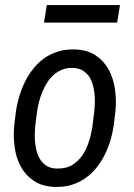

<svg xmlns="http://www.w3.org/2000/svg" viewBox="-20 -735 532 765"><path d="M155.3 -645H446.8L458 -714.8H166.5ZM43 -287.6 37.1 -238.8C33.7 -210 34.2 -180.7 38.1 -151.4C41.5 -122.1 49.8 -95.7 62.5 -72.3C75.2 -48.3 92.8 -29.3 115.2 -14.2C137.7 1 166 8.8 199.7 9.8C223.6 10.3 245.6 7.8 265.6 1.5C285.6 -4.9 303.7 -13.7 319.8 -24.9C335.9 -36.1 350.6 -49.8 363.8 -65.9C376.5 -82 387.7 -99.1 397 -117.7C406.2 -136.2 414.1 -155.8 420.4 -176.8C426.3 -197.3 430.7 -217.8 433.6 -238.8L439.5 -288.6C442.9 -317.9 442.4 -347.2 438.5 -376.5C434.6 -405.8 426.3 -432.1 414.1 -456.1C401.4 -479.5 383.8 -499 361.3 -514.2C338.9 -529.3 310.5 -537.1 276.9 -538.1C252.9 -538.6 231.4 -536.1 211.4 -529.8C191.4 -523.4 172.9 -514.6 156.7 -503.4C140.6 -491.7 126 -478 113.3 -461.9C100.1 -445.8 88.9 -428.2 79.6 -409.2C70.3 -390.1 62.5 -370.6 56.6 -350.1C50.3 -329.1 45.9 -308.6 43 -287.6ZM121.1 -238.3 127.4 -288.6C128.9 -301.3 131.8 -314.5 135.3 -328.6C138.7 -342.3 143.6 -356 148.9 -369.1C154.3 -382.3 160.6 -394.5 168.5 -406.7C175.8 -418.5 184.6 -428.7 194.8 -437.5C205.1 -446.3 216.3 -453.1 229 -458C241.7 -462.9 255.9 -464.8 271.5 -464.4C286.1 -463.9 298.3 -460.4 308.6 -454.6C318.8 -448.7 327.1 -440.9 334 -431.6C340.3 -422.4 345.7 -411.6 349.1 -399.9C352.5 -387.7 355 -375.5 356.4 -362.8C357.9 -349.6 358.4 -336.9 357.9 -324.2C357.4 -311.5 356.4 -299.8 355.5 -289.1L349.1 -238.8C346.7 -218.3 342.3 -197.3 335.9 -176.3C329.6 -155.3 321.3 -136.2 310.1 -119.1C298.8 -102.1 284.7 -87.9 267.6 -77.6C250.5 -67.4 229.5 -62.5 204.6 -63.5C189.9 -64 177.7 -67.4 167.5 -73.2C157.2 -79.1 148.9 -86.9 142.6 -96.2C136.2 -105.5 130.9 -115.7 127.4 -127.9C124 -139.6 121.6 -151.9 120.1 -165C118.7 -177.7 118.2 -190.4 118.7 -203.1C119.1 -215.3 119.6 -227.1 121.1 -238.3Z"/></svg>

Font: Roboto Condensed
Style: Italic
Weight: 400
Designer: Google
Version: Version 1.000;PS 001.000;hotconv 1.0.88;makeotf.lib2.5.64775